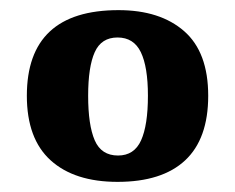

<svg xmlns="http://www.w3.org/2000/svg" viewBox="-20 -739 464 379"><path d="M212 -380Q127 -380 80 -422.5Q33 -465 33 -550Q33 -719 214 -719Q296 -719 343.5 -677.5Q391 -636 391 -550Q391 -465 345.5 -422.5Q300 -380 212 -380ZM213 -432Q245 -432 258.5 -462Q272 -492 272 -550Q272 -607 258 -636Q244 -665 212 -665Q180 -665 167 -636Q154 -607 154 -550Q154 -492 167 -462Q180 -432 213 -432Z"/></svg>

Font: Noto Serif SemiCondensed ExtraBold
Style: Regular
Weight: 800
Width: 4
Designer: Monotype Design Team
Foundry: Monotype Imaging Inc.
Version: Version 2.015